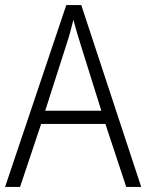

<svg xmlns="http://www.w3.org/2000/svg" viewBox="-20 -736 577 756"><path d="M477 0 395 -248H142L59 0H0L241 -716H300L536 0ZM297 -562Q291 -581 283 -608Q275 -635 269 -658Q263 -633 256 -608Q249 -583 242 -562L158 -300H379Z"/></svg>

Font: Noto Sans Khmer UI SemiCondensed Light
Style: Regular
Weight: 300
Width: 4
Designer: Danh Hong and the Monotype Design Team
Foundry: Monotype Imaging Inc.
Version: Version 2.002; ttfautohint (v1.8.4.7-5d5b)